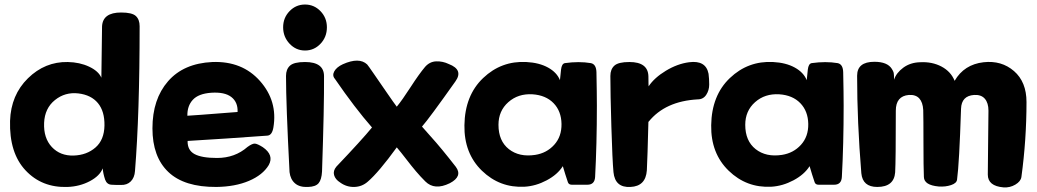

<svg xmlns="http://www.w3.org/2000/svg" viewBox="-20 -770 4581 848"><path d="M433.6 -26.4Q420.9 6.8 376.5 30.3Q332 53.7 278.3 55.7Q165 59.6 92.8 -17.6Q20.5 -94.7 24.4 -236.3Q28.3 -350.6 103.5 -424.3Q178.7 -498 279.3 -496.1Q332 -495.1 373.5 -475.6Q415 -456.1 427.7 -426.8Q429.7 -612.3 430.7 -653.3Q433.6 -714.8 514.6 -714.8Q563.5 -714.8 580.1 -699.2Q596.7 -683.6 596.7 -654.3Q596.7 -267.6 576.2 -14.6Q574.2 14.6 557.6 31.2Q541 47.9 513.7 46.9Q485.4 46.9 472.7 45.9Q452.1 44.9 444.3 23.4Q435.5 -2.9 433.6 -26.4ZM441.4 -215.8Q442.4 -278.3 412.6 -314.5Q382.8 -350.6 326.2 -357.4Q267.6 -364.3 222.7 -328.1Q177.7 -292 174.8 -227.5Q171.9 -160.2 209 -120.6Q246.1 -81.1 305.7 -83Q363.3 -85 401.9 -118.7Q440.4 -152.3 441.4 -215.8Z M808.6 -147.5Q807.6 -106.4 839.4 -89.4Q871.1 -72.3 938.5 -72.3Q1017.6 -72.3 1073.2 -121.1Q1094.7 -136.7 1106 -135.7Q1117.2 -134.8 1140.6 -120.1Q1191.4 -85 1167 -41Q1140.6 2.9 1079.6 28.8Q1018.6 54.7 935.5 55.7Q793.9 56.6 723.6 -10.3Q653.3 -77.1 653.3 -203.1Q653.3 -332 722.2 -411.1Q791 -490.2 918 -496.1Q1049.8 -501 1128.4 -412.1Q1207 -323.2 1187.5 -207Q1181.6 -171.9 1160.2 -170.9Q972.7 -157.2 808.6 -147.5ZM807.6 -258.8Q817.4 -258.8 1029.3 -275.4Q1031.2 -318.4 1002 -341.3Q972.7 -364.3 913.1 -360.4Q856.4 -356.4 831.5 -329.1Q806.6 -301.8 807.6 -258.8Z M1258.8 -9.8Q1243.2 -310.5 1243.2 -434.6Q1243.2 -463.9 1260.7 -480Q1278.3 -496.1 1327.1 -496.1Q1411.1 -496.1 1411.1 -433.6Q1412.1 -300.8 1402.3 -12.7Q1400.4 23.4 1387.2 39.1Q1374 54.7 1340.8 55.7Q1303.7 57.6 1283.2 40Q1262.7 22.5 1258.8 -9.8ZM1423.8 -649.4Q1423.8 -606.4 1395.5 -576.7Q1367.2 -546.9 1327.1 -546.9Q1287.1 -546.9 1258.8 -577.1Q1230.5 -607.4 1230.5 -649.4Q1230.5 -691.4 1258.8 -720.7Q1287.1 -750 1327.1 -750Q1367.2 -750 1395.5 -720.7Q1423.8 -691.4 1423.8 -649.4Z M1993.2 -33.2Q2024.4 8.8 1966.8 39.1Q1899.4 72.3 1858.4 31.2Q1836.9 9.8 1817.4 -13.2Q1797.9 -36.1 1773.9 -67.4Q1750 -98.6 1732.4 -119.1Q1652.3 -8.8 1604.5 32.2Q1579.1 54.7 1544.9 55.7Q1510.7 56.6 1482.4 36.1Q1460.9 22.5 1455.6 3.4Q1450.2 -15.6 1465.8 -34.2Q1579.1 -153.3 1623 -207Q1546.9 -293.9 1459 -421.9Q1446.3 -436.5 1456.5 -455.1Q1466.8 -473.6 1494.1 -486.3Q1566.4 -518.6 1601.6 -485.4Q1605.5 -481.4 1631.3 -443.8Q1657.2 -406.2 1688.5 -360.8Q1719.7 -315.4 1732.4 -298.8Q1755.9 -327.1 1793.5 -385.3Q1831.1 -443.4 1857.4 -474.6Q1877.9 -498 1906.7 -499Q1935.5 -500 1961.9 -487.3Q2028.3 -461.9 1991.2 -410.2Q1875 -246.1 1843.8 -210.9Q1880.9 -169.9 1907.2 -139.2Q1933.6 -108.4 1962.4 -72.3Q1991.2 -36.1 1993.2 -33.2Z M2574.2 45.9H2505.9Q2492.2 45.9 2488.3 35.2Q2484.4 23.4 2477.1 1Q2469.7 -21.5 2465.8 -36.1Q2442.4 1 2394.5 26.4Q2346.7 51.8 2296.9 54.7Q2187.5 60.5 2108.4 -16.1Q2029.3 -92.8 2031.2 -216.8Q2033.2 -348.6 2113.8 -425.3Q2194.3 -502 2304.7 -496.1Q2361.3 -493.2 2400.4 -471.7Q2439.5 -450.2 2453.1 -416L2458 -462.9Q2460.9 -488.3 2474.6 -491.2Q2537.1 -500 2589.8 -491.2Q2613.3 -486.3 2614.3 -451.2Q2616.2 -357.4 2616.2 -303.7Q2616.2 -132.8 2608.4 11.7Q2606.4 45.9 2574.2 45.9ZM2343.8 -85.9Q2394.5 -93.8 2427.7 -130.4Q2460.9 -167 2460 -222.7Q2459 -279.3 2424.8 -314.5Q2390.6 -349.6 2332 -353.5Q2268.6 -357.4 2225.1 -318.8Q2181.6 -280.3 2181.6 -218.8Q2181.6 -147.5 2227.5 -111.3Q2273.4 -75.2 2343.8 -85.9Z M2844.7 -232.4H2843.8Q2839.8 -72.3 2836.9 -17.6Q2832 52.7 2764.6 55.7Q2696.3 59.6 2689.5 -9.8Q2684.6 -62.5 2680.2 -210.9Q2675.8 -359.4 2675.8 -434.6Q2675.8 -463.9 2693.4 -480Q2710.9 -496.1 2759.8 -496.1Q2841.8 -496.1 2843.8 -433.6Q2843.8 -408.2 2844.2 -399.4Q2844.7 -390.6 2844.7 -388.7Q2870.1 -426.8 2920.9 -457.5Q2971.7 -488.3 3023.4 -495.1Q3097.7 -504.9 3109.4 -444.3Q3112.3 -421.9 3112.3 -396.5Q3112.3 -371.1 3099.1 -351.1Q3085.9 -331.1 3061.5 -331.1Q2918 -323.2 2844.7 -232.4Z M3664.1 45.9H3595.7Q3582 45.9 3578.1 35.2Q3574.2 23.4 3566.9 1Q3559.6 -21.5 3555.7 -36.1Q3532.2 1 3484.4 26.4Q3436.5 51.8 3386.7 54.7Q3277.3 60.5 3198.2 -16.1Q3119.1 -92.8 3121.1 -216.8Q3123 -348.6 3203.6 -425.3Q3284.2 -502 3394.5 -496.1Q3451.2 -493.2 3490.2 -471.7Q3529.3 -450.2 3543 -416L3547.9 -462.9Q3550.8 -488.3 3564.5 -491.2Q3627 -500 3679.7 -491.2Q3703.1 -486.3 3704.1 -451.2Q3706.1 -357.4 3706.1 -303.7Q3706.1 -132.8 3698.2 11.7Q3696.3 45.9 3664.1 45.9ZM3433.6 -85.9Q3484.4 -93.8 3517.6 -130.4Q3550.8 -167 3549.8 -222.7Q3548.8 -279.3 3514.6 -314.5Q3480.5 -349.6 3421.9 -353.5Q3358.4 -357.4 3314.9 -318.8Q3271.5 -280.3 3271.5 -218.8Q3271.5 -147.5 3317.4 -111.3Q3363.3 -75.2 3433.6 -85.9Z M4057.6 -284.2Q4055.7 -318.4 4040 -335.4Q4024.4 -352.5 3994.1 -350.6Q3936.5 -345.7 3936.5 -281.2Q3936.5 -58.6 3933.6 -8.8Q3928.7 55.7 3854.5 55.7Q3790 55.7 3784.2 -4.9Q3765.6 -232.4 3765.6 -435.5Q3765.6 -497.1 3841.8 -497.1Q3899.4 -497.1 3918.9 -465.8Q3925.8 -455.1 3927.2 -448.2Q3928.7 -441.4 3928.7 -418Q3938.5 -448.2 3969.7 -471.2Q4001 -494.1 4043.9 -495.1Q4096.7 -498 4138.2 -476.1Q4179.7 -454.1 4196.3 -413.1Q4238.3 -485.4 4324.2 -495.1Q4403.3 -503.9 4458.5 -456.1Q4513.7 -408.2 4513.7 -319.3Q4513.7 -153.3 4491.2 11.7Q4488.3 31.2 4464.4 45.4Q4440.4 59.6 4412.1 57.6Q4342.8 51.8 4342.8 1Q4342.8 -37.1 4344.2 -140.6Q4345.7 -244.1 4345.7 -281.2Q4345.7 -315.4 4329.6 -334Q4313.5 -352.5 4282.2 -350.6Q4226.6 -346.7 4224.6 -290Q4216.8 -48.8 4207 23.4Q4205.1 39.1 4180.7 47.4Q4156.2 55.7 4126 53.7Q4061.5 47.9 4060.5 11.7Q4058.6 -30.3 4058.6 -139.6Q4058.6 -249 4057.6 -284.2Z"/></svg>

Font: Gen Jyuu GothicX Heavy
Style: Bold
Weight: 900
Designer: [Source Han Sans]
Ryoko NISHIZUKA  (kana & ideographs); Paul D. Hunt (Latin, Greek & Cyrillic); Wenlong ZHANG  (bopomofo
Version: Version 1.002.20150607